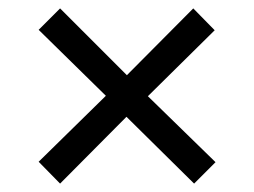

<svg xmlns="http://www.w3.org/2000/svg" viewBox="-20 -547 605 457"><path d="M72 -162 232 -319 72 -476 123 -527 282 -368 440 -527 491 -475 332 -318 493 -161 442 -110 281 -269 123 -110Z"/></svg>

Font: Asul
Style: Regular
Weight: 400
Version: Version 1.001